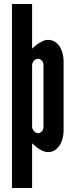

<svg xmlns="http://www.w3.org/2000/svg" viewBox="-20 -755 375 963"><path d="M40 -735H141V-511C158 -527 173 -539 193 -548C202 -553 212 -555 221 -555C249 -555 268 -539 281 -519C293 -498 299 -471 299 -448V-99C299 -76 293 -49 281 -29C268 -8 249 8 221 8C202 8 182 -3 167 -14C158 -21 150 -28 141 -36V188H40ZM141 -120C141 -104 156 -87 171 -87C186 -87 198 -101 198 -120V-427C198 -446 186 -460 171 -460C156 -460 141 -446 141 -427Z"/></svg>

Font: League Gothic
Style: Regular
Weight: 400
Designer: The League of Moveable Type
Version: Version 1.560;PS 001.560;hotconv 1.0.56;makeotf.lib2.0.21325